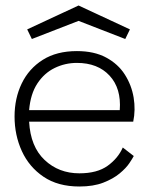

<svg xmlns="http://www.w3.org/2000/svg" viewBox="-20 -670 538 699"><path d="M467 -102Q463 -94 451 -76Q439 -58 415.5 -38.5Q392 -19 356 -5Q320 9 269 9Q191 9 138.5 -26.5Q86 -62 59.5 -120Q33 -178 33 -246Q33 -312 59 -366Q85 -420 135.5 -452Q186 -484 260 -484Q323 -484 366.5 -460.5Q410 -437 434.5 -398.5Q459 -360 466.5 -315Q474 -270 465 -227H86Q91 -136 142.5 -87.5Q194 -39 269 -39Q334 -39 372 -66.5Q410 -94 427 -133ZM260 -441Q217 -441 179 -422.5Q141 -404 116 -366Q91 -328 86 -269H416Q422 -348 379 -394.5Q336 -441 260 -441ZM266 -650 453 -563 436 -528 266 -594 96 -528 79 -563Z"/></svg>

Font: Lil Grotesk Light
Style: Regular
Weight: 300
Designer: Bastien Sozeau
Foundry: NBR — Bastien Sozeau
Version: Version 3.003; ttfautohint (v1.8.4.7-5d5b);gftools[0.9.33]